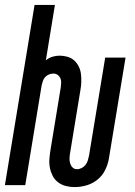

<svg xmlns="http://www.w3.org/2000/svg" viewBox="-29 -755 549 783"><path d="M275 8Q257 8 239.5 3.5Q222 -1 208 -11.5Q194 -22 186 -37.5Q178 -53 174.5 -70.5Q171 -88 172.5 -107Q174 -126 177 -144L219 -400Q220 -409 220.5 -418.5Q221 -428 217 -436.5Q213 -445 205.5 -450Q198 -455 189 -455Q180 -455 171 -451.5Q162 -448 155.5 -441Q149 -434 146 -425Q143 -416 141 -408L74 0H-9L112 -735H195L158 -509Q170 -519 184.5 -523.5Q199 -528 214 -528Q230 -528 246 -523.5Q262 -519 273.5 -508.5Q285 -498 292 -484Q299 -470 301 -454Q303 -438 302.5 -421Q302 -404 299 -388L257 -132Q255 -121 254.5 -110Q254 -99 257 -89Q260 -79 267 -72Q274 -65 285 -65Q295 -65 304.5 -70Q314 -75 320 -83Q326 -91 329 -100.5Q332 -110 334 -120L400 -520H483L415 -108Q411 -84 399.5 -61Q388 -38 368 -22Q348 -6 323.5 1Q299 8 275 8Z"/></svg>

Font: Iosevka Term Curly Md Obl
Style: Regular
Weight: 500
Italic angle: -9°
Designer: Belleve Invis
Foundry: Belleve Invis
Version: Version 32.3.0